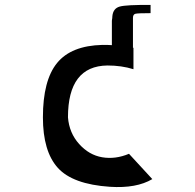

<svg xmlns="http://www.w3.org/2000/svg" viewBox="-20 -746 787 774"><path d="M500 -126 594 -24Q530 14 423 7Q273 -3 213 -69.5Q153 -136 153 -273Q153 -422 210 -492Q267 -562 393 -565Q418 -565 431 -564V-641V-642V-662Q431 -664 431.5 -666.5Q432 -669 432.5 -673Q433 -677 433 -681Q436 -712 462.5 -719.5Q489 -727 587 -726V-693Q536 -693 526 -690.5Q516 -688 516 -674V-662V-641V-554Q517 -553 518 -553V-467Q470 -482 413 -482Q254 -480 254 -273Q259 -210 299 -165.5Q339 -121 392 -112Q445 -103 500 -126Z"/></svg>

Font: OpenDyslexic
Style: Regular
Weight: 400
Designer: Abbie Gonzalez
Version: Version 0.920;hotconv 1.0.109;makeotfexe 2.5.65596